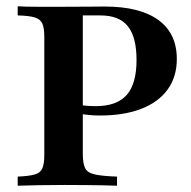

<svg xmlns="http://www.w3.org/2000/svg" viewBox="-20 -591 609 611"><path d="M36.3 0V-29Q73.4 -30.6 91.1 -35.9Q108.9 -41.1 114.9 -55.6Q121 -70.2 121 -98.4V-472.6Q121 -501.6 114.9 -515.7Q108.9 -529.8 90.7 -535.5Q72.6 -541.1 36.3 -541.9V-571Q46.8 -570.2 64.5 -569.8Q82.3 -569.4 108.9 -569.4Q135.5 -569.4 171.8 -569.4Q224.2 -569.4 259.3 -569.8Q294.4 -570.2 312.9 -570.2Q425 -570.2 483.9 -527.4Q542.7 -484.7 542.7 -403.2Q542.7 -346.8 513.7 -306.5Q484.7 -266.1 429.8 -244.8Q375 -223.4 297.6 -223.4Q280.6 -223.4 264.1 -225Q247.6 -226.6 233.1 -229Q218.5 -231.5 207.3 -233.9V-262.9Q223.4 -258.1 243.1 -255.6Q262.9 -253.2 284.7 -253.2Q351.6 -253.2 383.1 -288.7Q414.5 -324.2 414.5 -400Q414.5 -473.4 386.7 -507.7Q358.9 -541.9 300 -541.9H243.5V-101.6Q243.5 -71 250.8 -56Q258.1 -41.1 281.9 -35.9Q305.6 -30.6 352.4 -29V0Q337.1 -0.8 312.1 -1.2Q287.1 -1.6 254.8 -2Q222.6 -2.4 185.5 -2.4Q137.1 -2.4 100.4 -1.6Q63.7 -0.8 36.3 0Z"/></svg>

Font: Playfair
Style: Bold
Weight: 700
Designer: Claus Eggers Sørensen
Foundry: Claus Eggers Sørensen
Version: Version 2.001;gftools[0.9.30]